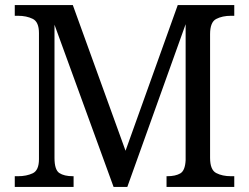

<svg xmlns="http://www.w3.org/2000/svg" viewBox="-20 -734 978 754"><path d="M38 0V-42H51Q84 -42 108.5 -53.5Q133 -65 133 -109V-604Q133 -648 108.5 -660Q84 -672 51 -672H38V-714H266L473 -142L678 -714H900V-672H887Q853 -672 829 -659.5Q805 -647 805 -600V-114Q805 -67 829 -54.5Q853 -42 887 -42H900V0H634V-42H637Q669 -42 688 -53Q707 -64 709 -105V-639L480 0H426L194 -637V-114Q194 -67 213 -54.5Q232 -42 266 -42H269V0Z"/></svg>

Font: Noto Serif Grantha
Style: Regular
Weight: 400
Designer: Monotype Design Team
Foundry: Monotype Imaging Inc.
Version: Version 2.004; ttfautohint (v1.8.4.7-5d5b)